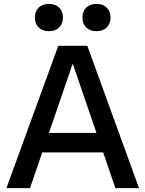

<svg xmlns="http://www.w3.org/2000/svg" viewBox="-20 -965 746 985"><path d="M13 0 279 -730H428L693 0H572L354 -636H352L134 0ZM151 -183V-283H556V-183ZM231 -805Q198 -805 178.5 -824Q159 -843 159 -875Q159 -907 178.5 -926Q198 -945 231 -945Q264 -945 283.5 -926Q303 -907 303 -875Q303 -843 283.5 -824Q264 -805 231 -805ZM475 -805Q442 -805 422.5 -824Q403 -843 403 -875Q403 -907 422.5 -926Q442 -945 475 -945Q508 -945 527.5 -926Q547 -907 547 -875Q547 -843 527.5 -824Q508 -805 475 -805Z"/></svg>

Font: M PLUS 2 Medium
Style: Regular
Weight: 500
Designer: Coji Morishita
Foundry: UNDERFOREST DESIGN
Version: Version 1.001